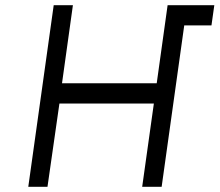

<svg xmlns="http://www.w3.org/2000/svg" viewBox="-20 -720 846 740"><path d="M89 0H163L209 -321H573L528 0H603L701 -700H626L584 -399H219L261 -700H187ZM690 -622H795L806 -700H701Z"/></svg>

Font: Unageo
Style: Regular-Italic
Weight: 400
Designer: Richard Sepsi
Foundry: Richard Sepsi
Version: Version 2.000